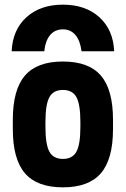

<svg xmlns="http://www.w3.org/2000/svg" viewBox="-20 -794 540 824"><path d="M250 -774Q347 -774 406.5 -720Q466 -666 470 -574H330Q324 -620 303.5 -644Q283 -668 250 -668Q216 -668 195.5 -644Q175 -620 170 -574H30Q34 -666 93.5 -720Q153 -774 250 -774ZM250 10Q139 10 87 -50.5Q35 -111 35 -240V-280Q35 -409 87 -469.5Q139 -530 250 -530Q361 -530 413 -469.5Q465 -409 465 -280V-240Q465 -111 413 -50.5Q361 10 250 10ZM250 -112Q291 -112 308 -143Q325 -174 325 -250V-270Q325 -346 308 -377Q291 -408 250 -408Q209 -408 192 -377Q175 -346 175 -270V-250Q175 -174 192 -143Q209 -112 250 -112Z"/></svg>

Font: M PLUS 1 Code
Style: Regular
Weight: 400
Designer: Coji Morishita
Foundry: UNDERFOREST DESIGN
Version: Version 1.005